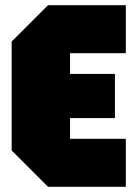

<svg xmlns="http://www.w3.org/2000/svg" viewBox="-20 -720 525 740"><path d="M25 -140V-560L165 -700H465V-515H250V-185H465V0H165ZM73 -265V-435H423V-265Z"/></svg>

Font: Tektur Condensed Black
Style: Regular
Weight: 900
Width: 3
Designer: Adam Jagosz
Foundry: Adam Jagosz
Version: Version 1.005;gftools[0.9.30]